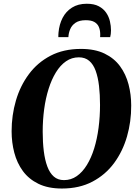

<svg xmlns="http://www.w3.org/2000/svg" viewBox="-20 -1020 752 1050"><path d="M318.5 11Q243 11 190.2 -14.8Q137.5 -40.5 105.2 -84.5Q73 -128.5 58.2 -184.8Q43.5 -241 43.5 -302Q43.5 -389.5 67 -470Q90.5 -550.5 137.8 -614.2Q185 -678 256.2 -715.2Q327.5 -752.5 423 -752.5Q499 -752.5 551.8 -727Q604.5 -701.5 636.5 -657.8Q668.5 -614 683 -558.5Q697.5 -503 697.5 -443Q698 -355 674.5 -273.5Q651 -192 603.8 -128Q556.5 -64 485.2 -26.5Q414 11 318.5 11ZM330 -35Q368.5 -35 399.8 -56.8Q431 -78.5 455 -117.5Q479 -156.5 495 -208.2Q511 -260 519 -320.8Q527 -381.5 527 -446Q527 -502.5 521.5 -550Q516 -597.5 503.2 -632.8Q490.5 -668 468 -687.2Q445.5 -706.5 411 -706.5Q372.5 -706.5 341 -684.8Q309.5 -663 285.8 -624.2Q262 -585.5 245.8 -534Q229.5 -482.5 221.5 -422.8Q213.5 -363 213.5 -299.5Q213.5 -242 219.5 -193.5Q225.5 -145 238.8 -109.5Q252 -74 274.2 -54.5Q296.5 -35 330 -35ZM454.5 -999.5Q494.5 -999.5 520.2 -985.8Q546 -972 560.8 -950.2Q575.5 -928.5 581.2 -903.2Q587 -878 587 -854Q587 -843.5 585.8 -834Q584.5 -824.5 582.5 -817H527.5Q528 -821 528 -825.5Q528 -830 528 -835.5Q527.5 -857 520.2 -873.5Q513 -890 496 -899.8Q479 -909.5 449 -909.5Q413.5 -909.5 393 -895.5Q372.5 -881.5 363.8 -860.2Q355 -839 354 -817H299Q299 -823.5 299.2 -829.5Q299.5 -835.5 300 -842Q304 -886.5 322.2 -922Q340.5 -957.5 373.8 -978.5Q407 -999.5 454.5 -999.5Z"/></svg>

Font: Merriweather 72pt ExtraBold
Style: Italic
Weight: 800
Italic angle: -7.8°
Version: Version 2.101